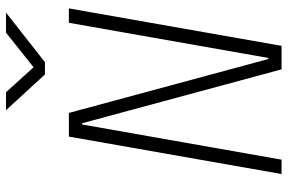

<svg xmlns="http://www.w3.org/2000/svg" viewBox="-176 -762 938 626"><g transform="rotate(-90 293.0 -449.0)"><path d="M379.9 0 204.1 -650.4H200.2L85.4 0H38.6L160.6 -693.4H237.8L413.6 -43H417L531.7 -693.4H578.6L456.5 0ZM363.3 -771.5 246.6 -898.4H305.2L386.7 -808.6L499.5 -898.4H564.9L403.3 -771.5Z"/></g></svg>

Font: CaskaydiaCove NFP ExtraLight
Style: Italic
Weight: 200
Italic angle: -10°
Designer: Aaron Bell
Foundry: Saja Typeworks
Version: Version 2111.001; VTT 6.35;Nerd Fonts 3.1.1